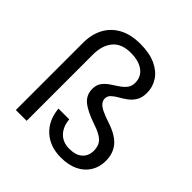

<svg xmlns="http://www.w3.org/2000/svg" viewBox="-195 -882 1042 1042"><g transform="rotate(45 325.5 -361.0)"><path d="M427 10Q344 10 291 -37.5Q238 -85 230 -169H313Q317 -118 346.5 -87Q376 -56 426 -56Q475 -56 501.5 -79.5Q528 -103 528 -144Q528 -182 505.5 -205Q483 -228 427 -246Q351 -272 317.5 -300.5Q284 -329 284 -375Q284 -405 298.5 -424.5Q313 -444 334 -458.5Q355 -473 376 -486.5Q397 -500 411.5 -518Q426 -536 426 -562Q426 -608 391 -634.5Q356 -661 294 -661Q223 -661 189 -619.5Q155 -578 155 -509V0H72V-517Q72 -580 97.5 -628.5Q123 -677 173 -704.5Q223 -732 296 -732Q367 -732 414.5 -710Q462 -688 486 -651Q510 -614 510 -569Q510 -533 496 -509.5Q482 -486 461 -470.5Q440 -455 418.5 -443Q397 -431 383 -417.5Q369 -404 369 -386Q369 -371 378.5 -358Q388 -345 411.5 -333Q435 -321 478 -307Q550 -283 581.5 -245Q613 -207 613 -150Q613 -103 590.5 -66.5Q568 -30 526.5 -10Q485 10 427 10Z"/></g></svg>

Font: DM Sans 11pt
Style: Regular
Weight: 400
Version: Version 4.004;gftools[0.9.30]